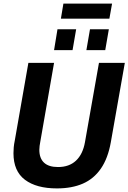

<svg xmlns="http://www.w3.org/2000/svg" viewBox="-20 -1037 715 1069"><path d="M297 12Q183 12 119 -36Q55 -84 55 -184Q55 -200 56.5 -217Q58 -234 62 -253L138 -687H281L204 -246Q202 -236 200.5 -224.5Q199 -213 199 -203Q199 -156 225 -131.5Q251 -107 303 -107Q365 -107 403 -142.5Q441 -178 453 -245L531 -687H675L597 -245Q581 -155 541.5 -98Q502 -41 441 -14.5Q380 12 297 12ZM281 -758 300 -874H404L384 -758ZM461 -758 481 -874H586L566 -758ZM319 -933 333 -1017H604L589 -933Z"/></svg>

Font: Archivo SemiCondensed
Style: Bold Italic
Weight: 700
Width: 4
Italic angle: -10°
Designer: Hector Gatti
Foundry: Omnibus-Type
Version: Version 2.001